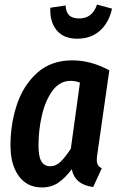

<svg xmlns="http://www.w3.org/2000/svg" viewBox="-20 -808 521 843"><path d="M460 -499 408 -136Q405 -118 405 -105Q405 -92 410 -83.5Q415 -75 427 -69L389 13Q309 3 295 -65Q266 -26 235.5 -5.5Q205 15 164 15Q99 15 62.5 -35Q26 -85 26 -170Q26 -263 54 -348Q82 -433 143 -488Q204 -543 297 -543Q380 -543 460 -499ZM149 -168Q149 -120 162 -99Q175 -78 201 -78Q225 -78 245.5 -97.5Q266 -117 291 -155L331 -445Q312 -453 290 -453Q243 -453 211.5 -411Q180 -369 164.5 -303.5Q149 -238 149 -168ZM201 -774 268 -784Q270 -753 284.5 -740Q299 -727 327 -727Q356 -727 375.5 -741.5Q395 -756 406 -788L472 -770Q458 -708 418.5 -673Q379 -638 319 -638Q259 -638 228.5 -675.5Q198 -713 201 -774Z"/></svg>

Font: Fira Sans Extra Condensed Medium
Style: Italic
Weight: 500
Width: 3
Italic angle: -8°
Designer: Carrois Corporate & Edenspiekermann AG
Foundry: Carrois Corporate GbR & Edenspiekermann AG
Version: Version 4.203